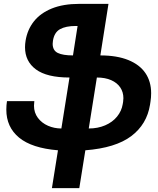

<svg xmlns="http://www.w3.org/2000/svg" viewBox="-20 -770 818 993"><path d="M761.7 -288.1Q761.7 -265.6 758.3 -244.6L755.9 -228.5Q739.7 -127 658.7 -65.9Q577.6 -4.9 421.4 7.3L390.1 203.1H248.5L279.8 7.3Q144.5 -3.9 78.6 -58.3Q12.7 -112.8 12.7 -203.1Q12.7 -226.1 16.1 -247.1H157.7L157.2 -243.2Q155.8 -232.9 155.8 -223.1Q155.8 -187.5 175.8 -160.6Q195.8 -133.8 228.3 -119.6Q260.7 -105.5 297.4 -105.5L339.4 -369.1Q222.7 -369.1 166 -410.9Q109.4 -452.6 109.4 -525.9Q109.4 -542 112.3 -559.6Q121.6 -616.7 155.3 -659.4Q189 -702.1 248 -726.1Q307.1 -750 390.1 -750H541L499 -483.4Q584.5 -483.4 643.6 -459.5Q702.6 -435.5 732.2 -391.8Q761.7 -348.1 761.7 -288.1ZM252.4 -543.5Q252.4 -509.3 278.6 -496.3Q304.7 -483.4 357.4 -483.4L381.3 -635.7H372.1Q320.3 -635.7 290.5 -619.1Q260.7 -602.5 253.9 -559.6Q252.4 -550.8 252.4 -543.5ZM618.2 -262.2Q618.2 -293.5 602.1 -317.6Q585.9 -341.8 554.9 -355.5Q523.9 -369.1 481 -369.1L439 -105.5Q485.8 -105.5 523.9 -121.8Q562 -138.2 585.4 -167Q608.9 -195.8 614.7 -231.4L616.7 -243.2Q618.2 -252.9 618.2 -262.2Z"/></svg>

Font: Mardoto
Style: Bold Italic
Weight: 700
Italic angle: -12°
Designer: Christian Robertson, Vahan Hovhannisyan
Foundry: Google
Version: Version 1.000